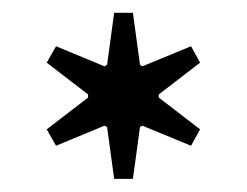

<svg xmlns="http://www.w3.org/2000/svg" viewBox="-20 -681 381 296"><path d="M199.3 -578.7 274.5 -609.7 288.5 -584.4 224.7 -535.4V-530.6L288.5 -481.6L274.5 -456.3L199.3 -487.3L195.8 -485.1L184.9 -405.2H156L145.1 -485.1L141.2 -487.3L66.4 -456.3L52 -481.6L115.8 -530.6V-535.4L52 -584.4L66.4 -609.7L141.2 -578.7L145.1 -581.3L156 -661.3H184.9L195.8 -581.3Z"/></svg>

Font: Wabroye
Style: Medium
Weight: 500
Designer: gluk
Foundry: gluk
Version: Version 0.14